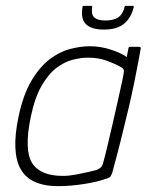

<svg xmlns="http://www.w3.org/2000/svg" viewBox="-20 -630 524 656"><path d="M179 6Q84 6 51 -51.5Q18 -109 43 -230Q59 -306 87 -353.5Q115 -401 149 -427Q183 -453 219 -462.5Q255 -472 287 -472Q325 -472 361.5 -459.5Q398 -447 413 -435L419 -466Q419 -468 421 -469Q423 -470 424 -470H456Q461 -470 461 -465Q458 -448 452.5 -418.5Q447 -389 439 -349.5Q431 -310 419.5 -261Q408 -212 394 -156Q380 -100 363 -38Q361 -33 358 -28Q355 -23 345 -20Q311 -8 265 -1Q219 6 179 6ZM195 -29Q215 -29 239 -33.5Q263 -38 282.5 -42.5Q302 -47 309 -49Q315 -51 322 -56Q329 -61 332 -72Q339 -97 347.5 -133Q356 -169 365 -208Q374 -247 382 -283Q390 -319 396 -346Q402 -373 403 -383Q404 -390 401.5 -394Q399 -398 391 -402Q371 -413 343.5 -423Q316 -433 280 -433Q257 -433 229 -426Q201 -419 173.5 -398.5Q146 -378 122.5 -337.5Q99 -297 85 -230Q62 -118 89.5 -73.5Q117 -29 195 -29ZM335 -529Q292 -529 273.5 -547.5Q255 -566 262 -606Q262 -609 263 -609.5Q264 -610 267 -610H291Q294 -610 294.5 -609.5Q295 -609 295 -606Q291 -580 302.5 -570Q314 -560 340 -560Q367 -560 383 -570Q399 -580 406 -607Q406 -609 406.5 -609.5Q407 -610 410 -610H435Q436 -610 436.5 -609.5Q437 -609 437 -606Q428 -569 404 -549Q380 -529 335 -529Z"/></svg>

Font: Glory Thin ExtraLight
Style: Italic
Weight: 250
Italic angle: -12°
Version: Version 1.011